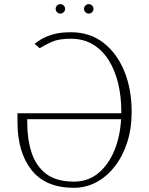

<svg xmlns="http://www.w3.org/2000/svg" viewBox="-20 -892 716 922"><path d="M321 -737.2Q411.2 -737.2 476.4 -686.8Q541.5 -636.4 576.7 -550.6Q611.9 -464.8 612.2 -358V-352.3Q611.9 -271.7 589.8 -205.3Q567.8 -138.8 529.5 -90.6Q491.1 -42.3 441.2 -16.2Q391.3 9.9 335.2 9.9Q198.5 9.9 131 -76Q63.6 -161.9 63.9 -308.2V-348H562.5Q562.5 -350.1 562.5 -352.3V-358Q562.5 -427.9 547.6 -490.6Q532.7 -553.3 502.8 -601.6Q473 -649.9 427.7 -677.7Q382.5 -705.6 321 -706Q263.8 -706.3 229.9 -691.4Q196 -676.5 172.9 -661.9Q171.2 -660.9 170.5 -660.5L146.3 -681.8Q154.8 -688.6 175.4 -701.9Q196 -715.2 231.7 -726.2Q267.4 -737.2 321 -737.2ZM561.4 -319.6H110.8V-304Q110.8 -224.4 131.4 -160Q152 -95.5 201 -57.7Q250 -19.9 335.2 -19.9Q402 -19.9 450.8 -59.5Q499.6 -99.1 528.2 -167.1Q556.8 -235.1 561.4 -319.6ZM269.9 -826.7Q260.7 -826.7 253.9 -833.5Q247.2 -840.2 247.2 -849.4Q247.2 -858.7 253.9 -865.4Q260.7 -872.2 269.9 -872.2Q279.1 -872.2 285.9 -865.4Q292.6 -858.7 292.6 -849.4Q292.6 -840.2 285.9 -833.5Q279.1 -826.7 269.9 -826.7ZM406.2 -826.7Q397 -826.7 390.3 -833.5Q383.5 -840.2 383.5 -849.4Q383.5 -858.7 390.3 -865.4Q397 -872.2 406.2 -872.2Q415.5 -872.2 422.2 -865.4Q429 -858.7 429 -849.4Q429 -840.2 422.2 -833.5Q415.5 -826.7 406.2 -826.7Z"/></svg>

Font: Inter Thin BETA
Style: Regular
Weight: 100
Designer: Rasmus Andersson
Foundry: rsms
Version: Version 3.011;git-f93a4a705